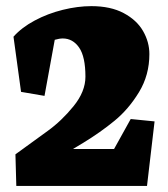

<svg xmlns="http://www.w3.org/2000/svg" viewBox="-20 -612 552 632"><path d="M463.9 0 488.8 -212.4 410.2 -220.2 355.5 -121.6H220.2L254.4 -142.1Q310.5 -176.3 356.9 -214.4Q403.3 -252.4 437.5 -308.6Q471.7 -364.7 471.7 -434.1Q471.7 -473.6 450.9 -509.8Q430.2 -545.9 387.2 -568.8Q344.2 -591.8 280.8 -591.8Q235.8 -591.8 186.5 -579.6Q137.2 -567.4 94.2 -544.4Q51.3 -521.5 24.4 -491.2L49.3 -309.6L126.5 -296.4L160.2 -481Q175.8 -485.4 186.5 -485.4Q219.7 -485.4 240.5 -455.3Q261.2 -425.3 261.2 -359.4Q261.2 -310.5 221.9 -262.2Q182.6 -213.9 137.2 -181.2L30.8 -104L33.7 0Z"/></svg>

Font: Neuton ExtraBold
Style: Regular
Weight: 800
Designer: Brian M Zick
Foundry: Brian M Zick
Version: Version 1.560